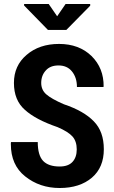

<svg xmlns="http://www.w3.org/2000/svg" viewBox="-20 -945 582 976"><path d="M370.1 -185.5Q370.1 -226.6 348.6 -251Q327.1 -275.4 272.5 -298.8Q161.1 -336.9 106.4 -386.7Q50.8 -435.5 50.8 -523.4Q50.8 -611.3 115.2 -666Q179.7 -721.7 280.3 -721.7Q381.8 -721.7 445.3 -660.2Q507.8 -598.6 506.8 -504.9Q505.9 -503.9 504.9 -502.9Q471.7 -502.9 371.1 -502.9Q371.1 -550.8 345.7 -582Q321.3 -612.3 277.3 -612.3Q235.4 -612.3 212.9 -586.9Q189.5 -561.5 189.5 -523.4Q189.5 -488.3 214.8 -465.8Q241.2 -442.4 304.7 -415Q406.2 -380.9 457 -328.1Q507.8 -276.4 507.8 -186.5Q507.8 -93.8 447.3 -42Q385.7 10.7 283.2 10.7Q181.6 10.7 107.4 -48.8Q35.2 -106.4 35.2 -211.9Q35.2 -215.8 35.2 -218.8Q35.2 -219.7 36.1 -222.7Q70.3 -222.7 171.9 -222.7Q171.9 -156.2 199.2 -127Q226.6 -98.6 283.2 -98.6Q327.1 -98.6 348.6 -122.1Q370.1 -145.5 370.1 -185.5ZM270.5 -862.3Q281.2 -877.9 313.5 -924.8Q344.7 -924.8 438.5 -924.8Q438.5 -921.9 438.5 -916Q408.2 -884.8 317.4 -793Q293.9 -793 223.6 -793Q193.4 -823.2 102.5 -917Q102.5 -918.9 102.5 -924.8Q133.8 -924.8 227.5 -924.8Q238.3 -909.2 270.5 -862.3Z"/></svg>

Font: Noto Sans Hebrew DECATHLON 
Style: Bold
Weight: 400
Designer: Monotype Design Team
Version: Version 2.000;GOOG;noto-fonts:20170220:a8a215d2e889